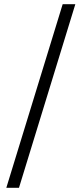

<svg xmlns="http://www.w3.org/2000/svg" viewBox="-20 -730 390 910"><path d="M10 160 277 -710H337L70 160Z"/></svg>

Font: Giro Regular
Style: Regular
Weight: 400
Designer: Paul D. Hunt
Foundry: Adobe Systems Incorporated
Version: Version 1.000;PS 1.0;hotconv 1.0.88;makeotf.lib2.5.647800